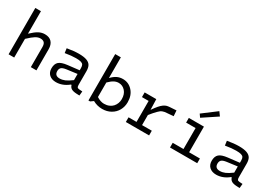

<svg xmlns="http://www.w3.org/2000/svg" viewBox="31 -1643 3621 2548"><g transform="rotate(30 1841.5 -368.5)"><path d="M181.2 -710V-365.2Q244.1 -424.8 288.6 -448.5Q333 -472.2 380.9 -472.2Q450.7 -472.2 486.3 -433.1Q522 -394 522 -324.2V0H436V-309.1Q436 -352.5 417.2 -373.3Q398.4 -394 356.9 -394Q322.8 -394 284.4 -370.8Q246.1 -347.7 181.2 -286.1V0H95.2V-710Z M1102.5 -117.2Q1102.5 -87.4 1110.4 -77.1Q1118.2 -66.9 1143.6 -64.9L1189 -62L1182.6 3.9L1135.7 2Q1084.5 -0.5 1058.1 -16.1Q1031.7 -31.7 1022 -65.9H1012.7Q922.9 6.8 821.8 6.8Q758.3 6.8 719.5 -27.8Q680.7 -62.5 680.7 -125Q680.7 -192.4 717.3 -225.1Q753.9 -257.8 845.7 -268.1L1018.6 -288.1V-323.2Q1018.6 -354 1008.8 -370.6Q999 -387.2 972.9 -395Q946.8 -402.8 897 -402.8Q829.6 -402.8 731.9 -386.2L722.7 -455.1Q826.2 -473.1 899.9 -473.1Q977.1 -473.1 1021.5 -456.8Q1065.9 -440.4 1084.2 -408Q1102.5 -375.5 1102.5 -320.8ZM840.8 -60.1Q880.4 -60.1 919.9 -76.7Q959.5 -93.3 1018.6 -137.2V-231.9L860.8 -210.9Q804.7 -203.1 785.2 -184.1Q765.6 -165 765.6 -130.9Q765.6 -60.1 840.8 -60.1Z M1405.8 -710V-393.1Q1448.7 -437.5 1488.3 -456.3Q1527.8 -475.1 1575.7 -475.1Q1663.1 -475.1 1722.9 -409.7Q1782.7 -344.2 1782.7 -238.8Q1782.7 -170.4 1751.7 -114.3Q1720.7 -58.1 1662.8 -25.1Q1605 7.8 1531.7 7.8Q1454.6 7.8 1387.7 -29.8L1344.7 1H1319.3V-710ZM1551.8 -402.8Q1517.6 -402.8 1483.9 -385.7Q1450.2 -368.7 1405.8 -324.2V-102.1Q1463.9 -64 1519.5 -64Q1561.5 -64 1595.2 -78.4Q1628.9 -92.8 1650.4 -116.9Q1671.9 -141.1 1683.1 -171.6Q1694.3 -202.1 1694.3 -235.8Q1694.3 -311 1653.3 -356.9Q1612.3 -402.8 1551.8 -402.8Z M1892.1 -71.8H2014.2V-393.1H1912.1V-464.8H2090.3L2095.2 -303.2Q2131.3 -355 2157.7 -385.7Q2184.1 -416.5 2208 -433.1Q2231.9 -449.7 2251.2 -455.3Q2270.5 -460.9 2299.3 -462.9L2397.5 -469.2L2403.3 -383.8L2308.1 -376Q2284.7 -374.5 2271.5 -372.6Q2258.3 -370.6 2241.7 -364.3Q2225.1 -357.9 2214.1 -349.9Q2203.1 -341.8 2184.3 -323.5Q2165.5 -305.2 2147.5 -284.4Q2129.4 -263.7 2099.1 -227.1V-71.8H2248.5V0H1892.1Z M2685.1 -586.9 2895 -745.1 2937 -687 2717.3 -541ZM2568.8 -71.8H2733.9V-393.1H2588.9V-464.8H2820.3V-71.8H2985.8V0H2568.8Z M3557.6 -117.2Q3557.6 -87.4 3565.4 -77.1Q3573.2 -66.9 3598.6 -64.9L3644 -62L3637.7 3.9L3590.8 2Q3539.6 -0.5 3513.2 -16.1Q3486.8 -31.7 3477.1 -65.9H3467.8Q3377.9 6.8 3276.9 6.8Q3213.4 6.8 3174.6 -27.8Q3135.7 -62.5 3135.7 -125Q3135.7 -192.4 3172.4 -225.1Q3209 -257.8 3300.8 -268.1L3473.6 -288.1V-323.2Q3473.6 -354 3463.9 -370.6Q3454.1 -387.2 3428 -395Q3401.9 -402.8 3352.1 -402.8Q3284.7 -402.8 3187 -386.2L3177.7 -455.1Q3281.2 -473.1 3355 -473.1Q3432.1 -473.1 3476.6 -456.8Q3521 -440.4 3539.3 -408Q3557.6 -375.5 3557.6 -320.8ZM3295.9 -60.1Q3335.4 -60.1 3375 -76.7Q3414.6 -93.3 3473.6 -137.2V-231.9L3315.9 -210.9Q3259.8 -203.1 3240.2 -184.1Q3220.7 -165 3220.7 -130.9Q3220.7 -60.1 3295.9 -60.1Z"/></g></svg>

Font: IntelOne Mono
Style: Regular
Weight: 400
Designer: Fred Shallcrass
Foundry: Frere-Jones Type LLC
Version: Version 1.200;hotconv 1.1.0;makeotfexe 2.6.0;FJTRelease1.2